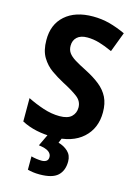

<svg xmlns="http://www.w3.org/2000/svg" viewBox="-141 -798 791 1112"><g transform="rotate(15 255.0 -242.0)"><path d="M473 -202Q473 -106 409 -48Q345 10 230 10Q178 10 130.5 0Q83 -10 41 -32V-172Q87 -149 137 -132.5Q187 -116 235 -116Q284 -116 306.5 -137.5Q329 -159 329 -192Q329 -230 297 -254.5Q265 -279 205 -310Q169 -329 132.5 -354.5Q96 -380 72 -420Q48 -460 48 -522Q47 -616 108 -670Q169 -724 275 -724Q327 -724 374 -711.5Q421 -699 471 -676L426 -557Q382 -577 346 -587.5Q310 -598 274 -598Q234 -598 213 -578.5Q192 -559 192 -527Q192 -502 204.5 -484.5Q217 -467 243.5 -450.5Q270 -434 314 -412Q365 -386 400.5 -357.5Q436 -329 454.5 -292Q473 -255 473 -202ZM352 125Q352 180 319.5 210Q287 240 211 240Q189 240 171.5 237.5Q154 235 139 231V151Q153 155 170.5 157.5Q188 160 202 160Q219 160 230 152.5Q241 145 241 128Q241 109 223 96Q205 83 164 78L201 0H284L270 34Q304 43 328 65.5Q352 88 352 125Z"/></g></svg>

Font: Noto Sans Ethiopic SemiCondensed
Style: Bold
Weight: 700
Width: 4
Designer: Monotype Design Team
Foundry: Monotype Imaging Inc.
Version: Version 2.102; ttfautohint (v1.8.4.7-5d5b)